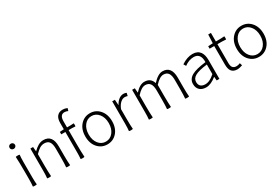

<svg xmlns="http://www.w3.org/2000/svg" viewBox="66 -1896 4328 2996"><g transform="rotate(-30 2230.5 -397.5)"><path d="M129 5Q99 5 94 0Q100 -50 100 -133V-267Q100 -434 94 -533Q99 -538 129 -538Q160 -538 164 -533Q158 -484 158 -400V-266V-133Q158 -50 164 0Q160 5 129 5ZM130 -658Q109 -658 95 -671Q81 -684 81 -704Q81 -726 95 -739Q109 -752 130 -752Q151 -752 164 -739Q179 -726 179 -704Q179 -684 164.5 -671Q150 -658 130 -658Z M386 5Q356 5 351 0Q357 -50 357 -133V-266V-533H405L412 -452H414Q461 -498 498 -519Q546 -547 596 -547Q758 -547 758 -341V-170Q758 -63 764 0Q760 5 729 5Q699 5 694 0Q700 -62 700 -166V-333Q700 -417 672 -456Q644 -495 583 -495Q539 -495 499 -471Q465 -450 415 -399V-199Q415 -74 421 0Q417 5 386 5Z M988 5Q958 5 954 0Q959 -50 959 -121V-242V-484H885V-528L959 -533V-645Q959 -725 994 -766.5Q1029 -808 1096 -808Q1135 -808 1176 -790L1162 -744Q1129 -759 1099 -759Q1017 -759 1017 -642V-533H1078Q1108 -533 1138 -536Q1141 -534 1141 -508.5Q1141 -483 1138 -481Q1116 -484 1078 -484H1017V-242Q1017 -90 1023 0Q1019 5 988 5Z M1434 13Q1333 13 1265 -60Q1193 -138 1193 -266.5Q1193 -395 1265 -473Q1333 -547 1434 -547Q1535 -547 1603 -473Q1675 -394 1675 -266Q1675 -138 1603 -60Q1535 13 1434 13ZM1434 -37Q1513 -37 1564 -101Q1615 -165 1615 -266Q1615 -368 1563.5 -432Q1512 -496 1434 -496Q1356 -496 1305 -431.5Q1254 -367 1254 -266Q1254 -165 1304.5 -101Q1355 -37 1434 -37Z M1860 5Q1830 5 1825 0Q1831 -50 1831 -133V-266V-533H1879L1886 -434H1888Q1916 -486 1954 -516Q1994 -547 2039 -547Q2070 -547 2093 -535L2081 -483Q2058 -492 2032 -492Q1993 -492 1958 -462Q1916 -427 1889 -358V-179Q1889 -66 1895 0Q1891 5 1860 5Z M2219 5Q2189 5 2184 0Q2190 -50 2190 -133V-266V-533H2238L2245 -452H2247Q2333 -547 2415 -547Q2530 -547 2562 -439Q2662 -547 2742 -547Q2902 -547 2902 -341V-170Q2902 -63 2908 0Q2904 5 2873 5Q2843 5 2838 0Q2844 -62 2844 -166V-333Q2844 -416 2816 -455.5Q2788 -495 2729 -495Q2661 -495 2575 -399V-199Q2575 -74 2581 0Q2577 5 2546 5Q2516 5 2511 0Q2517 -62 2517 -166V-333Q2517 -416 2489 -455.5Q2461 -495 2402 -495Q2332 -495 2248 -399V-199Q2248 -74 2254 0Q2250 5 2219 5Z M3212 13Q3144 13 3102 -23Q3057 -63 3057 -134Q3057 -221 3139 -269Q3218 -314 3397 -335Q3401 -496 3275 -496Q3188 -496 3107 -435L3081 -477Q3184 -547 3283 -547Q3373 -547 3417 -487Q3455 -434 3455 -338V-169V0H3406L3400 -68H3398Q3299 13 3212 13ZM3224 -36Q3267 -36 3309 -57Q3348 -76 3397 -119V-205V-292Q3244 -274 3177 -236Q3115 -200 3115 -137Q3115 -85 3147 -59Q3176 -36 3224 -36Z M3778 13Q3703 13 3670 -32Q3641 -72 3641 -152V-484H3558V-528L3643 -533L3650 -687H3699V-533H3776Q3802 -533 3852 -537Q3855 -534 3855 -508.5Q3855 -483 3852 -480Q3814 -484 3776 -484H3699V-316V-148Q3699 -93 3717 -67Q3738 -37 3788 -37Q3817 -37 3853 -52L3867 -7Q3811 13 3778 13Z M4164 13Q4063 13 3995 -60Q3923 -138 3923 -266.5Q3923 -395 3995 -473Q4063 -547 4164 -547Q4265 -547 4333 -473Q4405 -394 4405 -266Q4405 -138 4333 -60Q4265 13 4164 13ZM4164 -37Q4243 -37 4294 -101Q4345 -165 4345 -266Q4345 -368 4293.5 -432Q4242 -496 4164 -496Q4086 -496 4035 -431.5Q3984 -367 3984 -266Q3984 -165 4034.5 -101Q4085 -37 4164 -37Z"/></g></svg>

Font: GenSekiGothic TW L
Style: Regular
Weight: 300
Version: Version 1.501;PS 1;hotconv 16.6.51;makeotf.lib2.5.65220